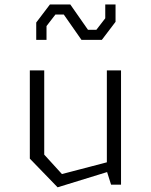

<svg xmlns="http://www.w3.org/2000/svg" viewBox="-20 -808 660 840"><path d="M173.5 -131.5 251 -46.5 490 -109V-68L232 11.5L110.5 -114V-500H173.5ZM509.5 0H466L447.5 -58.5V-500H509.5ZM365 -677.5H401.5L440.5 -728V-788.5H485.5V-712.5L425.5 -633.5H336.5L259 -744.5H222.5L183.5 -694V-633.5H138.5V-709.5L198.5 -788.5H287.5Z"/></svg>

Font: Monaspace Krypton Var
Style: Regular
Weight: 400
Designer: Riley Cran and the Lettermatic Team
Version: Version 1.101 (Monaspace Krypton Var)